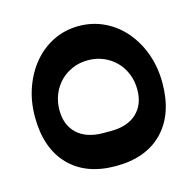

<svg xmlns="http://www.w3.org/2000/svg" viewBox="-84 -658 722 710"><g transform="rotate(-15 276.5 -303.0)"><path d="M263 -165H291Q355 -165 390 -198Q425 -231 425 -288Q425 -321 413.5 -349Q402 -377 382 -397Q362 -417 335 -428.5Q308 -440 276 -440Q244 -440 217 -428.5Q190 -417 170 -397Q150 -377 138.5 -349Q127 -321 127 -288Q127 -231 162.5 -198Q198 -165 263 -165ZM276 -35Q161 -35 97 -102Q33 -169 33 -288Q33 -348 51.5 -399.5Q70 -451 102.5 -489.5Q135 -528 179.5 -549.5Q224 -571 276 -571Q328 -571 373 -549.5Q418 -528 451 -489.5Q484 -451 502.5 -399.5Q521 -348 521 -288Q521 -169 456.5 -102Q392 -35 276 -35Z"/></g></svg>

Font: IBM Plex Sans Arabic SmBld
Style: Regular
Weight: 600
Designer: Mike Abbink, Paul van der Laan, Pieter van Rosmalen, Wael Morcos, Khajak Apelian
Foundry: Bold Monday
Version: Version 1.005